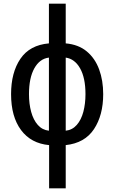

<svg xmlns="http://www.w3.org/2000/svg" viewBox="-20 -780 620 1040"><path d="M246 240V6Q148 -3 94 -75.5Q40 -148 40 -270Q40 -387 90.5 -461.5Q141 -536 245 -545V-760H336V-545Q405 -539 450 -501.5Q495 -464 517 -404Q539 -344 539 -270Q539 -156 489 -80.5Q439 -5 336 6V240ZM245 -72V-468Q195 -462 166 -410Q137 -358 137 -270Q137 -217 149 -173.5Q161 -130 185 -103Q209 -76 245 -72ZM336 -72Q372 -76 396 -103.5Q420 -131 431.5 -174.5Q443 -218 443 -270Q443 -358 414 -409.5Q385 -461 336 -468Z"/></svg>

Font: Noto Sans ExtraCondensed Medium
Style: Regular
Weight: 500
Width: 2
Designer: Monotype Design Team
Foundry: Monotype Imaging Inc.
Version: Version 2.013; ttfautohint (v1.8.4.7-5d5b)